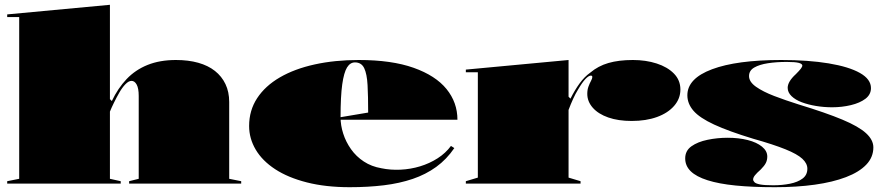

<svg xmlns="http://www.w3.org/2000/svg" viewBox="-20 -765 3684 800"><path d="M985 -10V0H518V-10L558 -20V-365Q558 -397 549.5 -412.5Q541 -428 528 -428Q516 -428 502.5 -414Q489 -400 477 -379Q465 -358 454.5 -336.5Q444 -315 438 -300V-20L483 -10V0H10V-10L60 -20V-694H10V-705L438 -745V-352L446 -344Q471 -397 507.5 -435.5Q544 -474 595 -494.5Q646 -515 713 -515Q765 -515 806 -503.5Q847 -492 875.5 -469.5Q904 -447 919.5 -414.5Q935 -382 935 -340V-20Z M1475 -515Q1612 -515 1703.5 -482.5Q1795 -450 1840.5 -394Q1886 -338 1886 -266H1395V-276L1514 -296Q1514 -364 1511.5 -410.5Q1509 -457 1497.5 -481Q1486 -505 1459 -505Q1439 -505 1426 -484Q1413 -463 1406 -413.5Q1399 -364 1399 -276Q1399 -243 1410 -208.5Q1421 -174 1442.5 -143.5Q1464 -113 1496 -92Q1528 -71 1569 -64Q1607 -56 1649 -58Q1691 -60 1730.5 -72Q1770 -84 1803.5 -105.5Q1837 -127 1859 -157L1873 -148Q1841 -101 1797.5 -69.5Q1754 -38 1699.5 -19.5Q1645 -1 1579.5 7Q1514 15 1437 15Q1337 15 1258.5 -5Q1180 -25 1126.5 -60Q1073 -95 1045.5 -141.5Q1018 -188 1018 -240Q1018 -305 1051.5 -356Q1085 -407 1146 -442.5Q1207 -478 1291 -496.5Q1375 -515 1475 -515Z M1921 0V-10L1971 -25V-464H1921V-475L2349 -515V-362L2357 -354Q2375 -390 2395 -417.5Q2415 -445 2439 -462Q2472 -490 2515 -502.5Q2558 -515 2617 -515Q2671 -515 2716 -500.5Q2761 -486 2788 -458.5Q2815 -431 2815 -392Q2815 -354 2789 -324Q2763 -294 2717.5 -277.5Q2672 -261 2612 -261Q2556 -261 2514.5 -275.5Q2473 -290 2450 -316Q2427 -342 2427 -374Q2427 -391 2432 -404.5Q2437 -418 2442.5 -428Q2448 -438 2448 -444Q2448 -450 2442 -450Q2433 -450 2419.5 -436Q2406 -422 2388 -391Q2378 -375 2368 -353Q2358 -331 2349 -307V-25L2399 -10V0Z M3209 15Q3115 15 3045 8Q2975 1 2928 -14Q2881 -29 2858 -51.5Q2835 -74 2835 -105Q2835 -137 2861 -155.5Q2887 -174 2928 -182.5Q2969 -191 3012 -191Q3058 -191 3095.5 -181.5Q3133 -172 3155 -154Q3177 -136 3177 -113Q3177 -98 3171 -86Q3165 -74 3150 -59Q3133 -44 3125.5 -34.5Q3118 -25 3118 -17Q3118 -12 3123.5 -6Q3129 0 3147 3.5Q3165 7 3202 7Q3239 7 3271.5 0.5Q3304 -6 3324 -21Q3344 -36 3344 -62Q3344 -84 3323 -103.5Q3302 -123 3252.5 -143Q3203 -163 3118 -187Q3016 -218 2955.5 -246Q2895 -274 2869.5 -303.5Q2844 -333 2844 -368Q2844 -438 2947 -476.5Q3050 -515 3235 -515Q3348 -515 3432.5 -501Q3517 -487 3563 -461Q3609 -435 3609 -398Q3609 -371 3586 -353.5Q3563 -336 3525.5 -327Q3488 -318 3447 -318Q3413 -318 3380 -323.5Q3347 -329 3320.5 -339Q3294 -349 3278 -364.5Q3262 -380 3262 -399Q3262 -425 3296 -456Q3311 -471 3317 -479Q3323 -487 3323 -492Q3323 -495 3319.5 -498Q3316 -501 3308.5 -503Q3301 -505 3288.5 -506Q3276 -507 3258 -507Q3215 -507 3179.5 -501.5Q3144 -496 3122.5 -483.5Q3101 -471 3101 -448Q3101 -424 3130 -403.5Q3159 -383 3206 -365Q3253 -347 3307 -330Q3422 -295 3490 -266.5Q3558 -238 3588.5 -210Q3619 -182 3619 -151Q3619 -110 3589.5 -79Q3560 -48 3505 -27Q3450 -6 3375 4.5Q3300 15 3209 15Z"/></svg>

Font: Kalnia SemiExpanded
Style: Bold
Weight: 700
Width: 6
Designer: Frida Medrano
Foundry: Frida Medrano
Version: Version 1.105